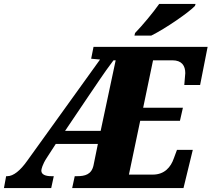

<svg xmlns="http://www.w3.org/2000/svg" viewBox="-50 -951 1070 971"><path d="M630 -771H715C788 -807 906 -889 936 -921L939 -931H755C725 -888 669 -821 633 -784ZM-30 0H209L222 -60H209C181 -60 159 -68 159 -88C159 -95 165 -120 186 -152L232 -223H445L423 -115C413 -68 379 -60 340 -60H328L315 0H878L925 -193H845L829 -150C814 -106 782 -68 723 -68H602L659 -340H860L875 -406H674L724 -646H822C870 -646 887 -618 887 -581C887 -575 883 -530 882 -521H962L1000 -714H423L411 -654L456 -650L87 -137C53 -89 18 -60 -13 -60H-19ZM279 -289 397 -464C440 -526 471 -576 524 -646H535L459 -289Z"/></svg>

Font: Noto Serif SemiCondensed Black
Style: Italic
Weight: 900
Width: 4
Italic angle: -12°
Designer: Monotype Design Team
Foundry: Monotype Imaging Inc.
Version: Version 2.014